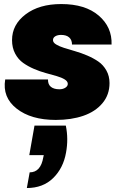

<svg xmlns="http://www.w3.org/2000/svg" viewBox="-20 -591 619 957"><path d="M151.9 35.2H308.1Q321.8 101.1 309.1 169.9Q295.4 247.1 244.9 296.6Q194.3 346.2 113.8 346.2L127.9 268.1Q183.1 268.1 195.8 192.9L198.2 182.1H126ZM525.9 -176.8Q525.9 -118.7 490.7 -76.7Q455.6 -34.7 395.5 -13.9Q335.4 6.8 257.8 6.8Q134.8 6.8 63 -49.6Q-8.8 -106 5.9 -194.8H219.2Q218.8 -169.9 233.9 -158Q249 -146 275.9 -146Q293.5 -146 305.7 -153.8Q317.9 -161.6 317.9 -172.9Q317.9 -185.5 302.5 -195.1Q287.1 -204.6 262.7 -211.7Q238.3 -218.8 208.5 -226.8Q178.7 -234.9 149.2 -247.6Q119.6 -260.3 95.2 -277.6Q70.8 -294.9 55.4 -324Q40 -353 40 -391.1Q40 -468.3 107.7 -519.5Q175.3 -570.8 285.2 -570.8Q405.3 -570.8 472.2 -513.2Q539.1 -455.6 536.1 -369.1H338.9Q338.9 -391.6 325 -404.3Q311 -417 284.2 -417Q267.1 -417 255.6 -410.2Q244.1 -403.3 244.1 -391.1Q244.1 -378.9 259.8 -369.4Q275.4 -359.9 300 -352.1Q324.7 -344.2 354.7 -335.7Q384.8 -327.1 415 -314.2Q445.3 -301.3 470 -284.4Q494.6 -267.6 510.3 -239.7Q525.9 -211.9 525.9 -176.8Z"/></svg>

Font: SVN-Poppins Black
Style: Italic
Weight: 900
Italic angle: -10°
Designer: Ninad Kale (Devanagari), Jonny Pinhorn (Latin)
Foundry: Indian Type Foundry
Version: Version 3.002 2017